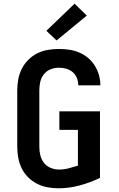

<svg xmlns="http://www.w3.org/2000/svg" viewBox="-20 -1007 640 1035"><path d="M295 8Q266 8 236 2.5Q206 -3 179.5 -16.5Q153 -30 131.5 -51.5Q110 -73 97 -99.5Q84 -126 78.5 -156Q73 -186 73 -215V-520Q73 -550 78.5 -579.5Q84 -609 97.5 -636Q111 -663 132.5 -684.5Q154 -706 181 -719.5Q208 -733 238 -738Q268 -743 298 -743Q326 -743 353.5 -739Q381 -735 407 -724Q433 -713 454.5 -695Q476 -677 491 -653Q506 -629 513.5 -602Q521 -575 521 -547H402Q402 -567 394.5 -586Q387 -605 372 -618Q357 -631 337.5 -636.5Q318 -642 298 -642Q275 -642 253 -633.5Q231 -625 216.5 -606.5Q202 -588 197 -565.5Q192 -543 192 -520V-215Q192 -192 197.5 -169.5Q203 -147 217 -129Q231 -111 253 -102Q275 -93 298 -93Q324 -93 349.5 -99.5Q375 -106 400 -114V-307H300V-407H519V-48Q467 -23 410 -7.5Q353 8 295 8ZM285 -789 230 -841 382 -987 448 -923Z"/></svg>

Font: Iosevka SS04 Extended
Style: Bold
Weight: 700
Width: 7
Monospace: yes
Designer: Belleve Invis
Foundry: Belleve Invis
Version: Version 19.0.0; ttfautohint (v1.8.4)